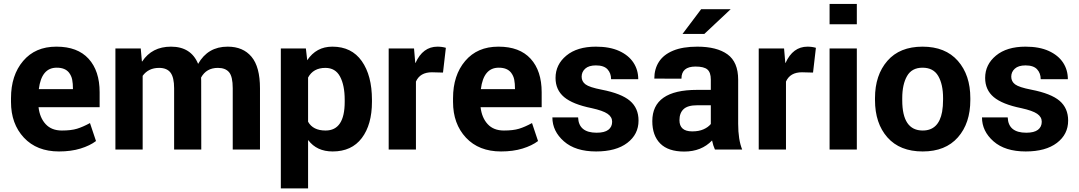

<svg xmlns="http://www.w3.org/2000/svg" viewBox="-20 -782 5642 1004"><path d="M288.5 10Q172.5 10 105 -62.2Q37.5 -134.5 37.5 -249V-268.5Q37.5 -388.5 101 -463.2Q164.5 -538 274 -538H276Q385.5 -538 443.2 -474.8Q501 -411.5 501 -299.5V-221.5H181.5Q188 -166 218.8 -132.8Q249.5 -99.5 303.5 -99.5Q352 -99.5 382.5 -108.8Q413 -118 450.5 -138.5L482 -44.5Q450.5 -20.5 401 -5.2Q351.5 10 288.5 10ZM361.5 -316Q361.5 -345.5 357.5 -365.5Q353.5 -385.5 341 -402Q320.5 -428 277.5 -428Q277 -428 276 -428Q197 -428 183 -316Z M1339.5 0H1197V-320.5Q1197 -381.5 1178 -404.2Q1159 -427 1119.5 -427Q1059 -427 1031.5 -376.5Q1031.5 -366 1032 -359.5Q1032.5 -353 1032.5 0H890.5V-320.5Q890.5 -377 871.8 -402Q853 -427 812 -427Q756 -427 726 -385.5V0H583.5V-528.5H716L722 -461L723.5 -460.5Q774.5 -538 874 -538Q979 -538 1016 -448Q1067 -538 1170 -538Q1170.5 -538 1171 -538Q1251 -538 1295.2 -485.2Q1339.5 -432.5 1339.5 -320Z M1591 203H1448.5V-528.5H1579.5L1586.5 -467Q1634 -538 1717.5 -538Q1718 -538 1718.5 -538Q1818.5 -538 1871.8 -462.5Q1925 -387 1925 -260V-249.5Q1925 -130.5 1872 -60.2Q1819 10 1719.5 10Q1636.5 10 1592 -49L1591 -48.5ZM1682.5 -99.5Q1782.5 -99.5 1782.5 -249.5V-260Q1782.5 -336 1758.2 -381.5Q1734 -427 1681.5 -427Q1618 -427 1591 -376.5V-145.5Q1616.5 -99.5 1682.5 -99.5Z M2155 0H2012.5V-528.5H2145L2151.5 -453L2152.5 -452.5Q2191 -538 2267.5 -538Q2291.5 -538 2311.5 -532L2296.5 -402.5L2238.5 -404Q2176.5 -404 2155 -355.5Z M2600 10Q2484 10 2416.5 -62.2Q2349 -134.5 2349 -249V-268.5Q2349 -388.5 2412.5 -463.2Q2476 -538 2585.5 -538H2587.5Q2697 -538 2754.8 -474.8Q2812.5 -411.5 2812.5 -299.5V-221.5H2493Q2499.5 -166 2530.2 -132.8Q2561 -99.5 2615 -99.5Q2663.5 -99.5 2694 -108.8Q2724.5 -118 2762 -138.5L2793.5 -44.5Q2762 -20.5 2712.5 -5.2Q2663 10 2600 10ZM2673 -316Q2673 -345.5 2669 -365.5Q2665 -385.5 2652.5 -402Q2632 -428 2589 -428Q2588.5 -428 2587.5 -428Q2508.5 -428 2494.5 -316Z M3097 10Q2989 10 2928.8 -43Q2868.5 -96 2868.5 -168H3003Q3006 -88 3100 -88Q3141 -88 3161 -103.2Q3181 -118.5 3181 -145.5Q3181 -170.5 3157 -187Q3133 -203.5 3074 -216.5Q2975 -236.5 2930 -274.2Q2885 -312 2885 -374.5Q2885 -444.5 2941.5 -491.2Q2998 -538 3096 -538Q3168.5 -538 3217.8 -515.5Q3267 -493 3292.2 -454.8Q3317.5 -416.5 3317.5 -368H3175.5Q3175.5 -399 3156.8 -419.5Q3138 -440 3096 -440Q3059 -440 3040.2 -423Q3021.5 -406 3021.5 -381Q3021.5 -356 3041.8 -340.8Q3062 -325.5 3126.5 -313Q3229.5 -293 3274.2 -254.8Q3319 -216.5 3319 -151.5Q3319 -79.5 3260.2 -34.8Q3201.5 10 3097 10Z M3663 -604.5H3549L3646.5 -734H3801ZM3558 10.5Q3474.5 10.5 3432.8 -31.2Q3391 -73 3391 -148.5Q3391 -312 3625 -312H3697V-366Q3697 -403 3679.2 -418.5Q3661.5 -434 3617 -434Q3543.5 -434 3543.5 -371.5V-370.5L3401.5 -371Q3401.5 -421.5 3425.8 -459Q3450 -496.5 3500 -517.2Q3550 -538 3626.5 -538Q3728.5 -538 3784.2 -497.8Q3840 -457.5 3840 -365V-135Q3840 -51.5 3861 0H3718.5Q3709 -20.5 3703.5 -47.5Q3648 10.5 3558 10.5ZM3600.5 -95Q3634.5 -95 3658.8 -105.8Q3683 -116.5 3697 -133.5V-231.5H3625Q3576 -231.5 3554.5 -211.2Q3533 -191 3533 -153.5Q3533 -95.5 3598.5 -95Z M4090 0H3947.5V-528.5H4080L4086.5 -453L4087.5 -452.5Q4126 -538 4202.5 -538Q4226.5 -538 4246.5 -532L4231.5 -402.5L4173.5 -404Q4111.5 -404 4090 -355.5Z M4460.5 0H4318V-528.5H4460.5ZM4460.5 -655H4318V-761.5H4460.5Z M4805 10Q4685.5 10 4620.5 -63.5Q4555.5 -137 4555.5 -259V-269Q4555.5 -389.5 4620.5 -464Q4685 -538 4804 -538Q4923.5 -538 4988.8 -463.8Q5054 -389.5 5054 -269V-259Q5054 -137.5 4989 -63.8Q4924 10 4805 10ZM4805 -99.5Q4888.5 -99.5 4906.5 -197.5Q4911.5 -225.5 4911.5 -262Q4911.5 -265.5 4911.5 -269Q4911.5 -341 4886.2 -384.5Q4861 -428 4804 -428Q4748 -428 4723 -384.2Q4698 -340.5 4698 -269V-259Q4698 -258.5 4698 -257.5Q4698 -99.5 4805 -99.5Z M5343.5 10Q5235.5 10 5175.2 -43Q5115 -96 5115 -168H5249.5Q5252.5 -88 5346.5 -88Q5387.5 -88 5407.5 -103.2Q5427.5 -118.5 5427.5 -145.5Q5427.5 -170.5 5403.5 -187Q5379.5 -203.5 5320.5 -216.5Q5221.5 -236.5 5176.5 -274.2Q5131.5 -312 5131.5 -374.5Q5131.5 -444.5 5188 -491.2Q5244.5 -538 5342.5 -538Q5415 -538 5464.2 -515.5Q5513.5 -493 5538.8 -454.8Q5564 -416.5 5564 -368H5422Q5422 -399 5403.2 -419.5Q5384.5 -440 5342.5 -440Q5305.5 -440 5286.8 -423Q5268 -406 5268 -381Q5268 -356 5288.2 -340.8Q5308.5 -325.5 5373 -313Q5476 -293 5520.8 -254.8Q5565.5 -216.5 5565.5 -151.5Q5565.5 -79.5 5506.8 -34.8Q5448 10 5343.5 10Z"/></svg>

Font: Roberto Sans
Style: Bold
Weight: 700
Designer: Google (font) & Cristiano Sobral (main changes)
Version: Version 1.000;October 12, 2021;FontCreator 14.0.0.2814 64-bi